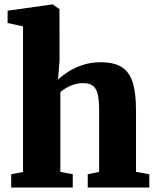

<svg xmlns="http://www.w3.org/2000/svg" viewBox="-20 -839 700 859"><path d="M83 -69.5V-721L14 -736V-791L211.5 -819H216.5L246 -798L246.5 -569.5L239.5 -483Q256.5 -499.5 284.2 -517.5Q312 -535.5 349 -548Q386 -560.5 430 -560.5Q492 -560.5 526.2 -537.8Q560.5 -515 574.5 -467.8Q588.5 -420.5 588.5 -346V-70L648 -59.5V0H372.5V-59.5L423.5 -70V-345.5Q423.5 -388.5 417.8 -415.2Q412 -442 396.5 -454.5Q381 -467 351 -467Q331 -467 312 -461.2Q293 -455.5 277.2 -446.2Q261.5 -437 250 -427V-70L305.5 -59.5V0H30V-59.5Z"/></svg>

Font: Merriweather 36pt Black
Style: Regular
Weight: 900
Version: Version 2.100